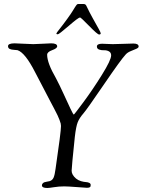

<svg xmlns="http://www.w3.org/2000/svg" viewBox="-20 -930 730 957"><path d="M261 -763Q261 -764 265 -770Q281 -790 294.5 -808Q308 -826 317 -838.5Q326 -851 333.5 -862Q341 -873 345 -880Q349 -887 353 -893Q357 -899 359 -902Q361 -905 363 -907Q365 -909 366.5 -909.5Q368 -910 371 -910H397Q407 -910 411 -900Q425 -870 443.5 -837Q462 -804 472 -786Q482 -768 482 -764Q482 -758 474 -758Q466 -758 424.5 -800.5Q383 -843 379 -843Q371 -843 322.5 -801Q274 -759 268 -759Q261 -759 261 -763ZM20 -700Q20 -714 53 -714Q59 -714 98 -712Q137 -710 146 -710Q158 -710 192.5 -712Q227 -714 235 -714Q265 -714 265 -699Q265 -689 240 -680Q215 -671 215 -657Q215 -616 259 -540Q275 -510 296.5 -463Q318 -416 331.5 -387.5Q345 -359 348 -359Q350 -359 396 -421Q442 -483 488 -557Q534 -631 534 -654Q534 -668 523 -674Q512 -680 498.5 -679.5Q485 -679 474 -683Q463 -687 463 -698Q463 -712 489 -712Q494 -712 513.5 -711Q533 -710 542 -710Q565 -710 596 -711.5Q627 -713 645 -713Q671 -713 671 -698Q671 -692 660 -687Q649 -682 632.5 -675.5Q616 -669 607 -659Q584 -635 498 -509Q412 -383 396 -365Q376 -342 367.5 -321Q359 -300 353 -248Q337 -95 337 -79Q337 -59 359 -40Q370 -31 384 -27Q398 -23 408 -22.5Q418 -22 425 -18.5Q432 -15 432 -8Q432 -3 431 -0.5Q430 2 426 4Q422 6 413 6Q408 6 363 2.5Q318 -1 300 -1Q274 -1 249.5 3Q225 7 216 7Q189 7 189 -6Q189 -12 193 -16Q197 -20 201 -21.5Q205 -23 214 -24.5Q223 -26 227 -27Q241 -31 247 -44.5Q253 -58 257 -89Q284 -273 284 -302Q284 -308 282.5 -314.5Q281 -321 276.5 -332.5Q272 -344 267 -355Q262 -366 250 -388.5Q238 -411 227 -432Q216 -453 195.5 -492.5Q175 -532 155 -570Q105 -668 67 -680Q64 -681 50.5 -681.5Q37 -682 28.5 -686Q20 -690 20 -700Z"/></svg>

Font: OFL Sorts Mill Goudy TT
Style: Italic
Weight: 500
Italic angle: -6°
Version: Version 003.000